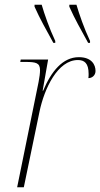

<svg xmlns="http://www.w3.org/2000/svg" viewBox="-20 -786 421 806"><path d="M204 -606H212V-614C187 -667 166 -728 155 -766H125V-758C149 -704 172 -665 204 -606ZM350 -606H358V-614C333 -667 312 -728 301 -766H271V-758C295 -704 318 -665 350 -606ZM142 -442 52 0H80L146 -318C166 -414 222 -534 307 -534C334 -534 352 -521 352 -476C352 -470 352 -464 351 -458C367 -458 381 -470 381 -488C381 -514 365 -546 311 -546C243 -546 195 -486 161 -405H159L182 -536H67L65 -526H86C132 -526 148 -522 148 -491C148 -479 146 -463 142 -442Z"/></svg>

Font: Noto Serif Display Thin
Style: Italic
Weight: 100
Italic angle: -12°
Designer: Monotype Design Team
Foundry: Monotype Imaging Inc.
Version: Version 2.009